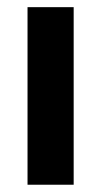

<svg xmlns="http://www.w3.org/2000/svg" viewBox="-20 -508 279 528"><path d="M182.6 0V-488.3H55.7V0Z"/></svg>

Font: Yaldevi Colombo
Style: Bold
Weight: 700
Designer: Sol Matas, Denzil Rajitha, Kosala Senevirathne and Pathum Egodawatta
Foundry: Mooniak
Version: Version 1.020 ; ttfautohint (v1.6)